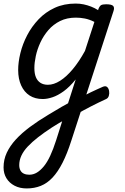

<svg xmlns="http://www.w3.org/2000/svg" viewBox="-59 -539 701 1078"><path d="M374 20Q393 9 412.5 -1.5Q432 -12 451 -21Q470 -30 487.5 -38Q505 -46 519 -52Q534 -58 542.5 -50.5Q551 -43 553.5 -28.5Q556 -14 552 -1Q548 12 537 17Q517 26 495.5 36.5Q474 47 451.5 58.5Q429 70 407 82Q385 94 363 107ZM91 519Q52 519 22.5 503.5Q-7 488 -23 461.5Q-39 435 -39 401Q-39 357 -21 318.5Q-3 280 30 244Q63 208 109.5 173.5Q156 139 213 105Q232 94 250 83Q268 72 286 61.5Q304 51 323 41L366 -93Q332 -51 299 -27Q266 -3 236 7Q206 17 181 17Q138 17 107.5 -2.5Q77 -22 60 -59Q43 -96 43 -146Q43 -190 55.5 -241Q68 -292 93.5 -341Q119 -390 157.5 -430.5Q196 -471 248 -495Q300 -519 366 -519Q389 -519 410.5 -514.5Q432 -510 452.5 -502Q473 -494 492 -482L493 -487Q500 -505 508.5 -510Q517 -515 537 -515Q568 -515 576.5 -505.5Q585 -496 578 -476L341 252Q318 324 292 375Q266 426 236 458Q206 490 170 504.5Q134 519 91 519ZM105 442Q128 442 148 430Q168 418 187 395Q206 372 223 335.5Q240 299 256 249L290 142Q280 147 270 153.5Q260 160 250.5 165.5Q241 171 232 177Q189 205 155 231.5Q121 258 97 283.5Q73 309 61 335Q49 361 49 388Q49 405 55.5 417.5Q62 430 75 436Q88 442 105 442ZM210 -63Q243 -63 278.5 -85.5Q314 -108 349.5 -150.5Q385 -193 418 -253L471 -416Q443 -430 417.5 -435Q392 -440 367 -440Q317 -440 278.5 -421Q240 -402 212.5 -370Q185 -338 167.5 -300Q150 -262 142 -224.5Q134 -187 134 -157Q134 -126 142.5 -105.5Q151 -85 168 -74Q185 -63 210 -63Z"/></svg>

Font: Playwrite MX
Style: Regular
Weight: 400
Designer: Veronika Burian, José Scaglione
Foundry: TypeTogether
Version: Version 1.002